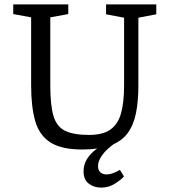

<svg xmlns="http://www.w3.org/2000/svg" viewBox="-20 -668 772 875"><path d="M354.5 13.3Q260.1 13.3 209.5 -19.1Q158.9 -51.6 140.4 -116.6Q121.9 -181.6 121.9 -278V-588.9L40.4 -603.9V-648H291.1V-603.9L209.2 -588.9V-278Q209.2 -189.3 223.5 -140.3Q237.7 -91.3 276.1 -72.2Q314.5 -53.1 385.4 -53.1Q449.4 -53.1 483.7 -77.9Q518.1 -102.6 531.8 -152.5Q545.5 -202.4 545.5 -278V-587.3L463.3 -602.9V-648H692.2V-602.9L610.6 -587.3V-278Q610.6 -206.4 599.6 -152Q588.6 -97.6 561.3 -60.7Q533.9 -23.9 483.6 -5.3Q433.2 13.3 354.5 13.3ZM441.9 187Q407.4 187 384.1 168.5Q360.8 150 360.8 113Q360.8 81 377 56Q393.1 31 417.2 13Q441.3 -5 464.5 -16H505Q488.3 -5.2 470.2 11.6Q452.1 28.4 439.5 48.5Q426.8 68.7 426.8 89.2Q426.8 107.1 437.1 117Q447.5 126.9 465.6 126.9Q480.8 126.9 496.8 120.5Q512.7 114.1 526.5 106.1L545 136Q531.2 152 502.8 169.5Q474.4 187 441.9 187Z"/></svg>

Font: Faustina Light
Style: Regular
Weight: 300
Designer: Alfonso Garcia
Foundry: http://www.omnibus-type.com
Version: Version 1.200